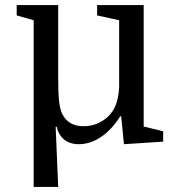

<svg xmlns="http://www.w3.org/2000/svg" viewBox="-20 -560 708 759"><path d="M210 179 200 -59H204C215 -14 245 10 292 10C353 10 412 -31 455 -100H459L470 10L625 0V-41L548 -60V-540H364V-499L451 -480V-213C447 -157 434 -125 406 -98C378 -73 346 -61 310 -61C270 -61 241 -78 226 -110C214 -134 210 -172 210 -257V-540H46V-499L113 -480V179Z"/></svg>

Font: Domine
Style: Regular
Weight: 400
Designer: Pablo Impallari, Rodrigo Fuenzalida, Brenda Gallo
Foundry: Pablo Impallari, Rodrigo Fuenzalida, Brenda Gallo
Version: Version 2.000